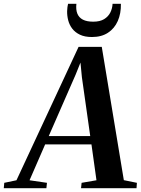

<svg xmlns="http://www.w3.org/2000/svg" viewBox="-94 -994 743 1014"><path d="M-74 0 -71.5 -28.5 -7 -42 321 -746.5H443.5L560 -42.5L629 -28.5L627 0H334L337 -28.5L415.5 -42L389 -231.5H144.5L62 -42L154 -28.5L151 0ZM163.5 -275.5H382.5L338.5 -586L331 -663.5L305.5 -600ZM391.5 -798.5Q353.5 -798.5 328 -810.8Q302.5 -823 287.5 -842.8Q272.5 -862.5 266.2 -886.8Q260 -911 260.5 -935Q261 -947 262.2 -956.5Q263.5 -966 265.5 -974H309.5Q306 -943 314.5 -922Q323 -901 343.8 -890.2Q364.5 -879.5 398.5 -879.5Q434 -879.5 456 -893Q478 -906.5 488.8 -928.2Q499.5 -950 500.5 -974H544.5Q545.5 -922.5 528 -883Q510.5 -843.5 476.2 -821Q442 -798.5 391.5 -798.5Z"/></svg>

Font: Merriweather 96pt SemiBold
Style: Italic
Weight: 600
Italic angle: -7.8°
Version: Version 2.101